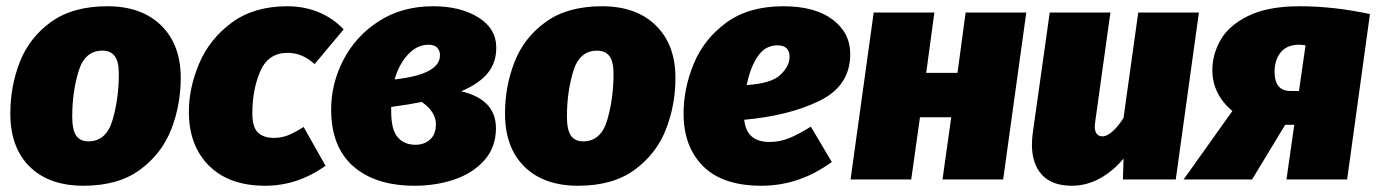

<svg xmlns="http://www.w3.org/2000/svg" viewBox="-20 -574 4406 614"><path d="M13 -211Q13 -298 43.5 -376Q74 -454 143.5 -504Q213 -554 323 -554Q433 -554 495.5 -492.5Q558 -431 558 -325Q558 -238 527.5 -160Q497 -82 427.5 -31Q358 20 247 20Q137 20 75 -41Q13 -102 13 -211ZM360 -338Q360 -377 347 -394.5Q334 -412 307 -412Q251 -412 231 -345.5Q211 -279 211 -201Q211 -159 223.5 -140.5Q236 -122 263 -122Q320 -122 340 -190.5Q360 -259 360 -338Z M1079 -480 986 -369Q947 -405 900 -405Q838 -405 812.5 -346.5Q787 -288 787 -212Q787 -167 805 -150Q823 -133 856 -133Q879 -133 900 -141Q921 -149 951 -168L1021 -44Q932 20 828 20Q713 20 648.5 -44Q584 -108 584 -217Q584 -293 617 -371Q650 -449 721 -501.5Q792 -554 899 -554Q953 -554 999 -535Q1045 -516 1079 -480Z M1567 -421Q1567 -374 1540 -340.5Q1513 -307 1455 -282Q1566 -256 1566 -164Q1566 -103 1529 -61.5Q1492 -20 1433 0Q1374 20 1306 20Q1181 20 1110 -42Q1039 -104 1039 -224Q1039 -307 1078.5 -383Q1118 -459 1192 -506.5Q1266 -554 1365 -554Q1452 -554 1509.5 -518.5Q1567 -483 1567 -421ZM1242 -320Q1387 -336 1387 -397Q1387 -412 1378 -421.5Q1369 -431 1351 -431Q1314 -431 1285 -400Q1256 -369 1242 -320ZM1231 -232V-217Q1231 -160 1251.5 -135.5Q1272 -111 1309 -111Q1336 -111 1355 -127.5Q1374 -144 1374 -177Q1374 -216 1329 -248Q1290 -240 1231 -232Z M1595 -211Q1595 -298 1625.5 -376Q1656 -454 1725.5 -504Q1795 -554 1905 -554Q2015 -554 2077.5 -492.5Q2140 -431 2140 -325Q2140 -238 2109.5 -160Q2079 -82 2009.5 -31Q1940 20 1829 20Q1719 20 1657 -41Q1595 -102 1595 -211ZM1942 -338Q1942 -377 1929 -394.5Q1916 -412 1889 -412Q1833 -412 1813 -345.5Q1793 -279 1793 -201Q1793 -159 1805.5 -140.5Q1818 -122 1845 -122Q1902 -122 1922 -190.5Q1942 -259 1942 -338Z M2360 -191Q2367 -120 2441 -120Q2473 -120 2503 -132Q2533 -144 2573 -169L2640 -56Q2536 20 2415 20Q2291 20 2228.5 -42.5Q2166 -105 2166 -211Q2166 -291 2198.5 -370Q2231 -449 2302.5 -501.5Q2374 -554 2485 -554Q2586 -554 2642.5 -511.5Q2699 -469 2699 -401Q2699 -300 2601.5 -252Q2504 -204 2360 -191ZM2505 -392Q2505 -429 2466 -429Q2427 -429 2403 -393.5Q2379 -358 2368 -302Q2447 -307 2476 -335Q2505 -363 2505 -392Z M3022 -199H2922L2894 0H2700L2774 -534H2968L2942 -341H3042L3068 -534H3262L3188 0H2994Z M3280 -112Q3280 -130 3283 -151L3337 -534H3531L3483 -189Q3481 -175 3481 -170Q3481 -138 3506 -138Q3520 -138 3538 -154Q3556 -170 3573 -197L3620 -534H3814L3740 0H3571L3573 -67Q3539 -26 3496.5 -3Q3454 20 3408 20Q3344 20 3312 -15Q3280 -50 3280 -112Z M4361 -529 4288 0H4094L4119 -175H4090L3984 0H3765L3921 -219Q3857 -273 3857 -350Q3857 -400 3883.5 -446.5Q3910 -493 3972.5 -523.5Q4035 -554 4136 -554Q4245 -554 4361 -529ZM4056 -344Q4056 -283 4107 -283H4134L4155 -429Q4143 -431 4134 -431Q4096 -431 4076 -407Q4056 -383 4056 -344Z"/></svg>

Font: FiraGO Heavy
Style: Italic
Weight: 900
Italic angle: -8°
Designer: bBox Type GmbH
Foundry: bBox Type GmbH
Version: Version 1.001